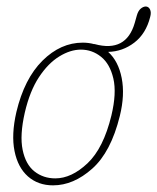

<svg xmlns="http://www.w3.org/2000/svg" viewBox="-20 -564 485 592"><path d="M235 -432.5Q253.5 -432.5 270 -428Q271 -428.5 272 -428Q369 -401.5 395.5 -493.5L402 -516.5Q406 -530.5 413.5 -537Q421 -543.5 429 -544Q438 -544 442.5 -535Q447 -526 443 -511.5Q430 -460 394 -432.5Q358 -405 313.5 -404Q345 -375.5 355.2 -323.5Q365.5 -271.5 349.5 -206.5Q322 -95 264.2 -43.8Q206.5 7.5 143.5 7.5Q97.5 7.5 66.2 -20Q35 -47.5 24.8 -98.2Q14.5 -149 30.5 -218.5Q55 -321.5 111 -377Q167 -432.5 235 -432.5ZM150.5 -14Q200.5 -14 249.8 -60.5Q299 -107 323.5 -208Q340 -277 329.5 -322Q319 -367 291.5 -389Q264 -411 229.5 -411Q197 -411 162.8 -390Q128.5 -369 100.2 -326.2Q72 -283.5 56.5 -217Q40.5 -147 49.8 -102Q59 -57 86.2 -35.5Q113.5 -14 150.5 -14Z"/></svg>

Font: Fraunces 144pt S100 Thin
Style: Italic
Weight: 100
Italic angle: -16°
Version: Version 1.000; ttfautohint (v1.8.3)